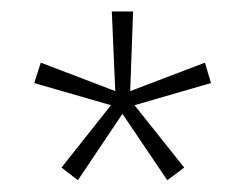

<svg xmlns="http://www.w3.org/2000/svg" viewBox="-20 -717 426 334"><path d="M87 -425.5 173 -534 39.5 -572.5 51 -608 180.5 -558.5 174.5 -697H211.5L206.5 -558.5L336.5 -608L347 -572.5L214 -534L300.5 -425.5L271 -403.5L193 -519L115.5 -403.5Z"/></svg>

Font: HK Grotesk Light
Style: Regular
Weight: 300
Designer: Alfredo Marco Pradil
Foundry: Hanken Design Co.
Version: Version 3.001